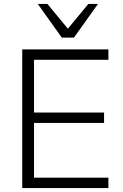

<svg xmlns="http://www.w3.org/2000/svg" viewBox="-20 -956 625 976"><path d="M93 0V-705H531V-652H153V-384H509V-331H153V-53H531V0ZM294 -765 172 -936H221L325 -810L429 -936H478L356 -765Z"/></svg>

Font: Mulish Light
Style: Regular
Weight: 300
Designer: Vernon Adams
Foundry: Vernon Adams
Version: Version 3.603; ttfautohint (v1.8.3)